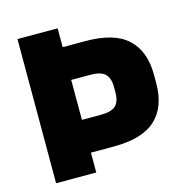

<svg xmlns="http://www.w3.org/2000/svg" viewBox="-97 -731 796 822"><g transform="rotate(-15 301.0 -319.5)"><path d="M174 -88V-233.5H315Q359.5 -233.5 378.8 -251.5Q398 -269.5 398 -309V-334.5Q398 -374 378.8 -392.2Q359.5 -410.5 315 -410.5H174V-555.5H331Q458 -555.5 517.5 -500.2Q577 -445 577 -340V-303Q577 -197.5 517.5 -142.8Q458 -88 332 -88ZM52 0V-639H230V-522.5L229 -453.5V-193.5L230 -111V0Z"/></g></svg>

Font: Anek Latin ExtraBold
Style: Regular
Weight: 800
Designer: Yesha Goshar
Foundry: Ek Type
Version: Version 1.003